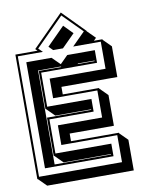

<svg xmlns="http://www.w3.org/2000/svg" viewBox="-104 -994 834 1125"><g transform="rotate(-10 313.0 -431.5)"><path d="M382.3 -608.9H483.9V-612.3H385.7ZM483.9 -56.2H201.7L154.3 -103.5H151.4V-331.1H414.6V-334.5H201.7L154.3 -381.8H151.4V-608.9H285.6L282.2 -612.3H147.9V-53.2H483.9ZM153.3 -738.8 337.9 -923.8 468.8 -791 467.8 -790 515.6 -742.2 500.5 -727.1H551.3V-724.1L598.6 -676.8V-494.1H266.1V-449.2H481.9V-446.3L529.3 -398.9V-216.3H266.1V-170.9H551.3V-168L598.6 -120.6V61.5H83.5L36.1 14.2H33.2V-727.1H165ZM314 -714.8H255.9L231.9 -738.8L337.9 -845.2L390.6 -791.5ZM496.1 -41H88.4V-671.9H238.3L285.6 -625.5L332 -671.9H496.1V-596.7H163.6V-394H426.8V-318.8H163.6V-115.7H496.1ZM194.8 -714.8H45.4V2H539.1V-158.7H206.5V-275.9H469.7V-437H206.5V-553.7H539.1V-714.8H375L451.7 -791.5L337.9 -906.2L170.9 -738.8Z"/></g></svg>

Font: Gondrin
Style: Regular
Weight: 400
Designer: Peter Wiegel, original typeface by Carl Albert Fahrenwaldt 1901
Foundry: Peter Wiegel
Version: Version 1.000 2010 initial release